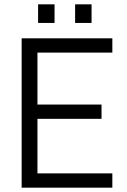

<svg xmlns="http://www.w3.org/2000/svg" viewBox="-20 -867 587 887"><path d="M153 -624V-384H449V-318H153V-66H499V0H80V-690H499V-624ZM156 -847H232V-761H156ZM327 -847H403V-761H327Z"/></svg>

Font: D-DIN
Style: Regular
Weight: 400
Designer: Charles Nix
Foundry: Datto Inc.
Version: Version 1.00